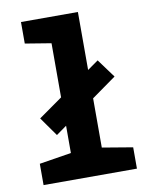

<svg xmlns="http://www.w3.org/2000/svg" viewBox="-85 -823 700 887"><g transform="rotate(-10 265.0 -380.0)"><path d="M47 0H485V-100L342 -124V-355L457 -437L393 -524L342 -488V-760H75V-659L197 -639V-385L85 -306L148 -217L197 -252V-124L47 -100Z"/></g></svg>

Font: Noto Sans Mono Condensed ExtraBold
Style: Regular
Weight: 800
Width: 3
Designer: Monotype Design Team
Foundry: Monotype Imaging Inc.
Version: Version 2.014